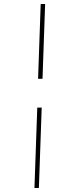

<svg xmlns="http://www.w3.org/2000/svg" viewBox="-20 -823 359 953"><path d="M169 -432 182 -803H204L191 -432ZM151 110 165 -289H187L173 110Z"/></svg>

Font: Literata 72pt
Style: Italic
Weight: 400
Italic angle: -2°
Designer: Latin by Veronika Burian and Jose Scaglione. Greek by Irene Vlachou. Cyrillic by Vera Evstafieva
Foundry: TypeTogether
Version: Version 3.002